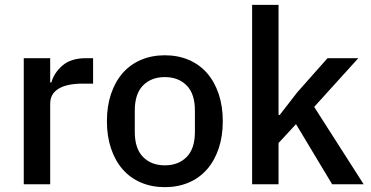

<svg xmlns="http://www.w3.org/2000/svg" viewBox="-20 -760 1529 792"><path d="M78 0V-520H187V-420H192Q203 -460 238 -490Q273 -520 335 -520H364V-415H321Q256 -415 221.5 -394Q187 -373 187 -332V0Z M660 12Q606 12 561.5 -7Q517 -26 486 -61.5Q455 -97 438 -147.5Q421 -198 421 -260Q421 -322 438 -372.5Q455 -423 486 -458.5Q517 -494 561.5 -513Q606 -532 660 -532Q714 -532 758.5 -513Q803 -494 834 -458.5Q865 -423 882 -372.5Q899 -322 899 -260Q899 -198 882 -147.5Q865 -97 834 -61.5Q803 -26 758.5 -7Q714 12 660 12ZM660 -78Q716 -78 750 -112.5Q784 -147 784 -216V-304Q784 -373 750 -407.5Q716 -442 660 -442Q604 -442 570 -407.5Q536 -373 536 -304V-216Q536 -147 570 -112.5Q604 -78 660 -78Z M1020 -740H1129V-286H1134L1206 -379L1331 -520H1458L1276 -319L1480 0H1350L1201 -248L1129 -170V0H1020Z"/></svg>

Font: IBMPlexSans-Medium
Style: Regular
Weight: 500
Designer: Mike Abbink, Paul van der Laan, Pieter van Rosmalen
Foundry: Bold Monday
Version: Version 3.1